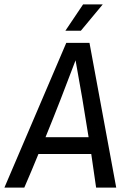

<svg xmlns="http://www.w3.org/2000/svg" viewBox="-41 -849 597 869"><path d="M485 0 364 -655H259L-21 0H69C91 -50 112 -101 133 -152H372L394 0ZM301 -576C322 -461 342 -344 360 -228H165C212 -343 257 -459 301 -576ZM424 -829H335L255 -710H325Z"/></svg>

Font: Ropa Sans
Style: Italic
Weight: 400
Designer: Botio Nikoltchev
Foundry: Botjo Nikoltchev
Version: Version 1.002